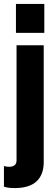

<svg xmlns="http://www.w3.org/2000/svg" viewBox="-40 -740 286 975"><path d="M35 215Q18 215 5 213.5Q-8 212 -20 208V103Q-15 105 -8 106Q-1 107 7 107Q23 107 33.5 99.5Q44 92 44 74V-510H182V84Q182 147 145.5 181Q109 215 35 215ZM41 -573V-720H185V-573Z"/></svg>

Font: Instrument Sans Condensed
Style: Bold
Weight: 700
Width: 3
Designer: Rodrigo Fuenzalida
Foundry: fragTYPE
Version: Version 1.000;gftools[0.9.28]